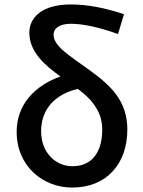

<svg xmlns="http://www.w3.org/2000/svg" viewBox="-20 -830 643 864"><path d="M131 -53C177 -10 239 14 304 14C383 14 445 -13 487 -59C530 -105 553 -170 553 -248C553 -376 478 -446 382 -515C296 -578 221 -621 221 -674C221 -700 244 -723 299 -723C353 -723 423 -708 511 -677L538 -766C452 -795 371 -810 299 -810C170 -810 112 -752 112 -683C112 -598 179 -538 252 -486C143 -447 55 -365 55 -237C55 -159 85 -96 131 -53ZM408 -352C428 -323 440 -289 440 -247C440 -144 393 -82 306 -82C232 -82 165 -141 165 -240C165 -289 181 -331 209 -363C238 -395 279 -418 330 -430C361 -407 389 -382 408 -352Z"/></svg>

Font: GenSekiGothic2 TW M
Style: Regular
Weight: 500
Version: Version 2.100;PS 2.1;hotconv 16.6.51;makeotf.lib2.5.65220 DE